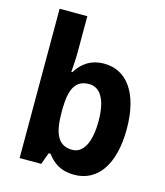

<svg xmlns="http://www.w3.org/2000/svg" viewBox="-114 -847 813 944"><g transform="rotate(15 292.5 -375.0)"><path d="M213 -578V-760H72V0H182L204 -60H213C245 -18 283 10 352 10C469 10 544 -91 544 -274C544 -457 469 -556 355 -556C287 -556 243 -524 213 -475H208C210 -503 213 -545 213 -578ZM309 -440C365 -440 400 -385 400 -276C400 -164 365 -106 311 -106C238 -106 213 -163 213 -272V-291C215 -388 238 -440 309 -440Z"/></g></svg>

Font: Noto Sans Telugu SemiCondensed
Style: Bold
Weight: 700
Width: 4
Designer: Jelle Bosma - Monotype Design Team
Foundry: Monotype Imaging Inc.
Version: Version 2.005